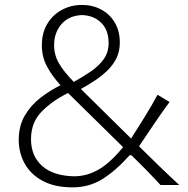

<svg xmlns="http://www.w3.org/2000/svg" viewBox="-20 -766 779 795"><path d="M280.8 9.8Q349.1 9.8 404.3 -24.7Q459.5 -59.1 516.6 -123H524.4Q556.2 -92.3 586.7 -61Q617.2 -29.8 644.5 0H722.2Q679.2 -39.6 637.7 -79.8Q596.2 -120.1 555.7 -160.2Q587.4 -207.5 618.2 -253.2Q648.9 -298.8 682.1 -343.8L632.3 -373.5Q606.9 -326.7 579.6 -282.7Q552.2 -238.8 522.9 -192.4L314.9 -397.5Q342.8 -413.1 371.3 -431.6Q399.9 -450.2 423.6 -472.9Q447.3 -495.6 461.7 -524.2Q476.1 -552.7 476.1 -589.4Q476.1 -637.7 455.1 -672.9Q434.1 -708 398.4 -726.8Q362.8 -745.6 319.3 -745.6Q273.9 -745.6 236.1 -725.1Q198.2 -704.6 175.8 -667.2Q153.3 -629.9 153.3 -578.6Q153.3 -531.2 173.8 -492.2Q194.3 -453.1 230.5 -413.1Q188 -392.1 148.2 -361.6Q108.4 -331.1 83 -288.1Q57.6 -245.1 57.6 -186.5Q57.6 -133.3 82.3 -88.6Q106.9 -43.9 156.7 -17.1Q206.5 9.8 280.8 9.8ZM489.7 -156.7Q436.5 -91.8 388.4 -64Q340.3 -36.1 286.6 -36.1Q200.7 -37.6 154.5 -78.9Q108.4 -120.1 108.4 -189.9Q108.4 -258.8 152.6 -304Q196.8 -349.1 261.7 -380.9ZM285.6 -426.8Q244.1 -469.2 224.1 -503.7Q204.1 -538.1 204.1 -579.1Q204.1 -631.3 234.9 -666.5Q265.6 -701.7 320.3 -703.6Q368.7 -701.7 399.2 -671.6Q429.7 -641.6 429.7 -587.9Q429.7 -549.3 409.4 -521Q389.2 -492.7 356.2 -470.2Q323.2 -447.8 285.6 -426.8Z"/></svg>

Font: Pinar VF
Style: Regular
Weight: 300
Designer: Amin Abedi
Version: Version 2.000